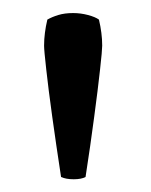

<svg xmlns="http://www.w3.org/2000/svg" viewBox="-20 -764 231 294"><path d="M47.5 -694Q47.5 -704 48.8 -713.8Q50 -723.5 52.5 -734Q59.5 -738 69.2 -741Q79 -744 92 -744Q103.5 -744 114.8 -741Q126 -738 131.5 -734Q134 -723.5 135.2 -713.8Q136.5 -704 136.5 -694Q136.5 -687 133.2 -657.5Q130 -628 124.2 -584.8Q118.5 -541.5 111 -493Q104.5 -489.5 92.8 -489.5Q81 -489.5 73.5 -493Q66 -542 60 -585.2Q54 -628.5 50.8 -657.8Q47.5 -687 47.5 -694Z"/></svg>

Font: Signika Negative Light Light
Style: Regular
Weight: 300
Version: Version 2.001